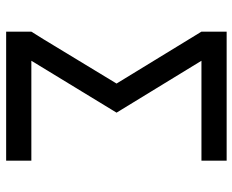

<svg xmlns="http://www.w3.org/2000/svg" viewBox="-88 -688 775 640"><g transform="rotate(90 300.0 -367.5)"><path d="M85 0V-84L110 -124L258 -368L85 -651V-735H515V-651H182L355 -368L182 -84H515V0Z"/></g></svg>

Font: Iosevka Medium Extended
Style: Regular
Weight: 500
Width: 7
Monospace: yes
Designer: Belleve Invis
Foundry: Belleve Invis
Version: Version 32.5.0; ttfautohint (v1.8.4)